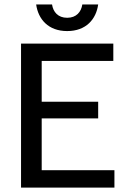

<svg xmlns="http://www.w3.org/2000/svg" viewBox="-20 -847 582 867"><path d="M283.3 -706.7C369.2 -706.7 414.2 -760.8 423.3 -826.7H351.7C346.7 -793.3 325 -766.7 283.3 -766.7C241.7 -766.7 220 -793.3 215 -826.7H143.3C152.5 -760.8 197.5 -706.7 283.3 -706.7ZM496.7 0V-78.3H168.3V-312.5H423.3V-387.5H168.3V-571.7H491.7V-650H75V0Z"/></svg>

Font: Familjen Grotesk
Style: Regular
Weight: 400
Designer: Anders Wikstroem, Jonas Baeckman, Matilda Gysing, Kristian Moeller
Foundry: Familjen STHLM AB
Version: Version 2.000